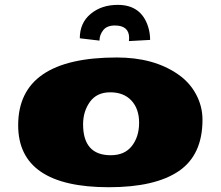

<svg xmlns="http://www.w3.org/2000/svg" viewBox="-20 -762 919 800"><path d="M518.1 -603.5Q518.1 -655.8 458.5 -655.8Q425.3 -655.8 409.9 -636Q394.5 -616.2 394.5 -592.8L312.5 -602.5Q312.5 -666.5 357.7 -704.1Q402.8 -741.7 470.7 -741.7Q569.3 -741.7 597.7 -648.9Q605.5 -623.5 605.5 -595.7L517.1 -590.8Q518.1 -597.7 518.1 -603.5ZM326.2 -244.1Q326.2 -115.2 441.4 -115.2Q499.5 -115.2 529.5 -153.8Q559.6 -192.4 559.6 -250.5Q559.6 -308.6 527.6 -343Q495.6 -377.4 439.5 -377.4Q383.3 -377.4 354.7 -337.6Q326.2 -297.9 326.2 -244.1ZM55.7 -240.2Q55.7 -522.5 466.8 -522.5Q620.1 -522.5 720.7 -453.1Q769.5 -419.9 796.6 -369.6Q823.7 -319.3 823.7 -263.2Q823.7 -116.2 724.9 -49.1Q626 18.1 433.6 18.1Q55.7 18.1 55.7 -240.2Z"/></svg>

Font: Seymour One
Style: Book
Weight: 400
Designer: vernon adams
Foundry: vernon adams
Version: Version 1.000; ttfautohint (v0.93) -l 8 -r 50 -G 200 -x 0 -w